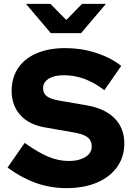

<svg xmlns="http://www.w3.org/2000/svg" viewBox="-20 -959 695 990"><path d="M322 11Q239 11 164 -16Q89 -43 19 -95L107 -222Q180 -171 231 -150Q282 -129 334 -129Q371 -129 397.5 -138.5Q424 -148 438.5 -164.5Q453 -181 453 -203Q453 -234 432.5 -250.5Q412 -267 361 -276L212 -302Q129 -316 84.5 -366Q40 -416 40 -490Q40 -558 73 -607.5Q106 -657 168.5 -684Q231 -711 318 -711Q399 -711 475 -686.5Q551 -662 605 -619L518 -494Q467 -533 416 -552Q365 -571 309 -571Q275 -571 251 -562.5Q227 -554 214.5 -539Q202 -524 202 -505Q202 -478 220.5 -463.5Q239 -449 281 -441L421 -417Q519 -401 570 -350Q621 -299 621 -219Q621 -151 584.5 -99Q548 -47 481 -18Q414 11 322 11ZM240 -939 322 -856 403 -939H526L398 -788H242L114 -939Z"/></svg>

Font: Red Hat Text
Style: Bold
Weight: 700
Designer: Pentagram, MCKL
Foundry: MCKL
Version: Version 1.030